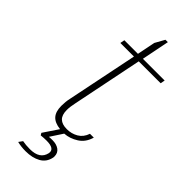

<svg xmlns="http://www.w3.org/2000/svg" viewBox="-257 -631 849 849"><g transform="rotate(45 167.0 -207.0)"><path d="M126 -119Q120 -92 120 -72Q120 -41 135 -26.5Q150 -12 180 -12Q209 -12 233 -26Q257 -40 267 -70H291Q280 -31 249.5 -11.5Q219 8 186 10L148 68Q155 67 170 67Q195 67 211 78.5Q227 90 227 112Q227 118 226 121Q219 154 190.5 170Q162 186 120 186Q92 186 68 180L81 162Q101 166 127 166Q189 166 199 119Q205 87 153 87Q136 87 118 89L112 79L159 9Q123 5 106.5 -13.5Q90 -32 90 -68Q90 -94 95 -116L163 -449H78L82 -470H167L184 -555L209 -600H224L198 -470H334L330 -449H193Z"/></g></svg>

Font: Taviraj Thin
Style: Italic
Weight: 250
Italic angle: -12°
Designer: Katatrad Team
Foundry: CadsonDemak
Version: Version 1.001